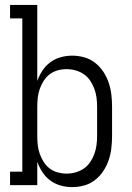

<svg xmlns="http://www.w3.org/2000/svg" viewBox="-20 -755 540 783"><path d="M274 8Q250 8 227 1.5Q204 -5 185 -19Q166 -33 153 -53Q140 -73 132 -95V0H21V-55H71V-680H21V-735H132V-425Q140 -447 153 -467Q166 -487 185 -501Q204 -515 227 -521.5Q250 -528 274 -528Q299 -528 323 -521.5Q347 -515 367 -499.5Q387 -484 401 -463Q415 -442 423 -418.5Q431 -395 434 -370Q437 -345 437 -320V-200Q437 -175 434 -150Q431 -125 423 -101.5Q415 -78 401 -57Q387 -36 367 -20.5Q347 -5 323 1.5Q299 8 274 8ZM251 -47Q270 -47 288 -52Q306 -57 321.5 -67.5Q337 -78 347.5 -93.5Q358 -109 364.5 -126.5Q371 -144 373.5 -162.5Q376 -181 376 -200V-320Q376 -339 373.5 -357.5Q371 -376 364.5 -393.5Q358 -411 347.5 -426.5Q337 -442 321.5 -452.5Q306 -463 288 -468Q270 -473 251 -473Q233 -473 215 -468Q197 -463 182.5 -452Q168 -441 158 -425Q148 -409 142 -392Q136 -375 134 -356.5Q132 -338 132 -320V-200Q132 -182 134 -163.5Q136 -145 142 -128Q148 -111 158 -95Q168 -79 182.5 -68Q197 -57 215 -52Q233 -47 251 -47Z"/></svg>

Font: Iosevka Curly Slab Light
Style: Regular
Weight: 300
Monospace: yes
Designer: Belleve Invis
Foundry: Belleve Invis
Version: Version 22.1.2; ttfautohint (v1.8.4)